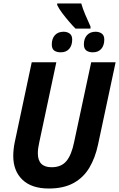

<svg xmlns="http://www.w3.org/2000/svg" viewBox="-20 -1071 683 1101"><path d="M413 -907Q395 -925 374.5 -949Q354 -973 336 -997Q318 -1021 308 -1042V-1051H446Q455 -1020 468.5 -988Q482 -956 499 -919V-907ZM328 -771Q305 -771 291 -781Q277 -791 277 -816Q277 -850 295 -869.5Q313 -889 345 -889Q365 -889 379.5 -878.5Q394 -868 394 -844Q394 -811 377 -791Q360 -771 328 -771ZM512 -771Q489 -771 475 -781.5Q461 -792 461 -816Q461 -850 479 -869.5Q497 -889 528 -889Q549 -889 563.5 -878.5Q578 -868 578 -844Q578 -811 561 -791Q544 -771 512 -771ZM260 10Q161 10 108.5 -40.5Q56 -91 56 -177Q56 -193 58 -213.5Q60 -234 64 -253L162 -714H303L205 -254Q197 -219 197 -192Q197 -112 276 -112Q331 -112 360.5 -147Q390 -182 405 -256L503 -714H643L542 -241Q526 -166 492.5 -109.5Q459 -53 402 -21.5Q345 10 260 10Z"/></svg>

Font: Noto Sans SemiCondensed
Style: Bold Italic
Weight: 700
Width: 4
Italic angle: -12°
Designer: Monotype Design Team
Foundry: Monotype Imaging Inc.
Version: Version 2.013; ttfautohint (v1.8.4.7-5d5b)